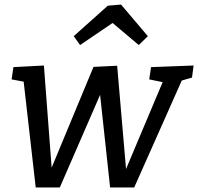

<svg xmlns="http://www.w3.org/2000/svg" viewBox="-20 -822 871 844"><path d="M137 2 84 -463 31 -473 39 -527 173 -534 207 -85 391 -528 495 -533 534 -79 695 -461 636 -473 644 -527 831 -534 824 -481 779 -468 570 2H464L420 -405L243 2ZM332 -624 304 -663 454 -797 512 -802 630 -663 590 -624 475 -721Z"/></svg>

Font: Bitter Medium
Style: Italic
Weight: 500
Italic angle: -9°
Designer: Sol Matas, and Bitter project Authors
Foundry: Sol Matas
Version: Version 2.001